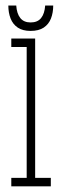

<svg xmlns="http://www.w3.org/2000/svg" viewBox="-20 -660 214 680"><path d="M20 0V-30H74.5V-493.5H20V-523.5H104.5V-30H160V0ZM88.5 -550.5Q60.5 -550.5 43 -562.2Q25.5 -574 17.5 -594.5Q9.5 -615 9.5 -640.5H37.5Q39.5 -611.5 52 -596Q64.5 -580.5 88.5 -580.5Q113 -580.5 125.5 -596Q138 -611.5 140 -640.5H168.5Q168.5 -615 160.5 -594.5Q152.5 -574 134.8 -562.2Q117 -550.5 88.5 -550.5Z"/></svg>

Font: Imbue Thin
Style: Regular
Weight: 100
Designer: Tyler Finck
Foundry: Etcetera Type Company
Version: Version 1.102